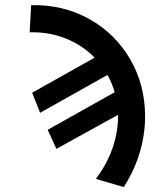

<svg xmlns="http://www.w3.org/2000/svg" viewBox="-20 -722 640 761"><path d="M555 -261.5Q555 -232.5 552.5 -210.5Q546.5 -151 525.8 -92.5Q505 -34 470.5 19.5L360 -13Q396 -60.5 418 -113.5Q440 -166.5 446 -223.5Q448 -243 448 -267L203.5 -132L169 -207.5L434.5 -356.5Q424 -393 406 -425L139 -275L107.5 -354.5L355 -493.5Q307 -543 240.5 -569.5Q174 -596 97.5 -594L103.5 -701.5Q229.5 -704.5 333 -647Q436.5 -589.5 495.8 -487.5Q555 -385.5 555 -261.5Z"/></svg>

Font: JuliaMono ExtraBold
Style: Italic
Weight: 800
Italic angle: -9°
Monospace: yes
Designer: cormullion
Foundry: corm
Version: Version 0.057; ttfautohint (v1.8.4)